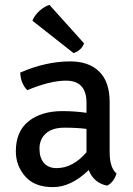

<svg xmlns="http://www.w3.org/2000/svg" viewBox="-20 -755 546 788"><path d="M458 -43Q448 -8 420 7Q365 -4 344 -57Q272 13 197 13Q122 13 83.5 -31Q45 -75 45 -134Q45 -216 97.5 -257.5Q150 -299 236 -299Q287 -299 335 -292V-333Q335 -424 251 -424Q186 -424 92 -385Q65 -412 63 -457Q168 -503 268 -503Q345 -503 387.5 -461Q430 -419 430 -336V-131Q430 -67 458 -43ZM212 -65Q279 -65 335 -130V-226Q296 -231 245 -231Q194 -231 168 -207Q142 -183 142 -145Q142 -107 160.5 -86Q179 -65 212 -65ZM183 -735 325 -577Q314 -548 282 -537L113 -670Q121 -691 141 -709.5Q161 -728 183 -735Z"/></svg>

Font: Signika Negative
Style: Regular
Weight: 400
Designer: Anna Giedrys
Foundry: Anna Giedrys
Version: Version 1.001